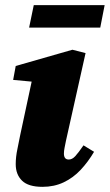

<svg xmlns="http://www.w3.org/2000/svg" viewBox="-20 -709 426 745"><path d="M41 -72Q41 -100 47.5 -130.5Q54 -161 58 -183L109 -421L149 -388L31 -399L41 -453L261 -516L312 -503L236 -163Q233 -148 230.5 -135.5Q228 -123 228 -113Q228 -102 232.5 -96Q237 -90 247 -90Q260 -90 272 -103Q284 -116 304 -145L345 -120Q322 -81 293 -50Q264 -19 227 -1.5Q190 16 145 16Q90 16 65.5 -8Q41 -32 41 -72ZM93 -602 111 -689H386L369 -602Z"/></svg>

Font: Source Serif 4 Black
Style: Italic
Weight: 900
Italic angle: -12°
Designer: Frank Grießhammer
Foundry: Adobe Systems Incorporated
Version: Version 4.004;hotconv 1.0.116;makeotfexe 2.5.65601